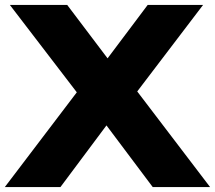

<svg xmlns="http://www.w3.org/2000/svg" viewBox="-46 -760 874 780"><path d="M511.5 -388.5 807.5 0H574.5L386.5 -250.5L199.5 0H-26.5L266 -385L-6 -740H227L391 -523L554 -740H779Z"/></svg>

Font: Encode Sans Expanded ExtraBold
Style: Regular
Weight: 800
Width: 7
Designer: Multiple Designers
Foundry: Impallari Type
Version: Version 2.000